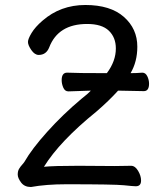

<svg xmlns="http://www.w3.org/2000/svg" viewBox="-20 -739 640 769"><path d="M104 10Q78 10 64.5 -8Q51 -26 51 -40Q51 -54 56.5 -63Q62 -72 68 -78.5Q74 -85 78 -91Q107 -142 169.5 -211.5Q232 -281 306 -343Q333 -364 344 -376L254 -373Q240 -373 233.5 -388Q227 -403 227 -418Q227 -448 249 -448Q285 -446 408 -446Q444 -494 444 -545Q444 -589 416 -616Q388 -643 329 -643Q213 -643 177 -549Q165 -519 135 -519Q119 -519 105.5 -538.5Q92 -558 92 -571Q92 -583 106.5 -607Q121 -631 150 -656Q222 -719 322 -719Q422 -719 476 -671.5Q530 -624 530 -552Q530 -492 503 -446Q527 -446 550 -448Q563 -448 570 -433.5Q577 -419 577 -404Q577 -374 556 -374L453 -376Q417 -336 366 -292Q219 -173 156 -71Q195 -75 294 -75L440 -74L505 -75Q521 -75 533 -55Q545 -35 545 -16Q545 7 524 7Q514 7 476.5 3Q439 -1 245 -1Q165 -1 104 10Z"/></svg>

Font: LXGW WenKai Lite
Style: Bold
Weight: 700
Designer: LXGW / Fontworks Inc.
Foundry: LXGW / Fontworks Inc.
Version: Version 1.330;April 28, 2024